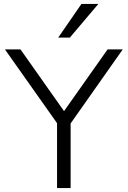

<svg xmlns="http://www.w3.org/2000/svg" viewBox="-20 -956 650 976"><path d="M270 0V-367L284 -310L5 -705H84L307 -389H304L527 -705H604L326 -310L339 -367V0ZM276 -765 394 -936H480L335 -765Z"/></svg>

Font: Nunito Sans 8pt Light
Style: Regular
Weight: 300
Version: Version 3.101;gftools[0.9.27]